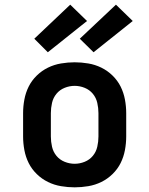

<svg xmlns="http://www.w3.org/2000/svg" viewBox="-20 -795 640 823"><path d="M300 8Q271 8 241.5 3Q212 -2 185.5 -15Q159 -28 137.5 -49Q116 -70 103 -96Q90 -122 84.5 -151.5Q79 -181 79 -210V-310Q79 -339 84.5 -368.5Q90 -398 103 -424Q116 -450 137.5 -471Q159 -492 185.5 -505Q212 -518 241.5 -523Q271 -528 300 -528Q329 -528 358.5 -523Q388 -518 414.5 -505Q441 -492 462.5 -471Q484 -450 497 -424Q510 -398 515.5 -368.5Q521 -339 521 -310V-210Q521 -181 515.5 -151.5Q510 -122 497 -96Q484 -70 462.5 -49Q441 -28 414.5 -15Q388 -2 358.5 3Q329 8 300 8ZM300 -93Q322 -93 343 -101.5Q364 -110 378 -127Q392 -144 397 -166Q402 -188 402 -210V-310Q402 -332 397 -354Q392 -376 378 -393Q364 -410 343 -418.5Q322 -427 300 -427Q278 -427 257 -418.5Q236 -410 222 -393Q208 -376 203 -354Q198 -332 198 -310V-210Q198 -188 203 -166Q208 -144 222 -127Q236 -110 257 -101.5Q278 -93 300 -93ZM381 -571 322 -629 477 -775 549 -705ZM185 -571 127 -629 281 -775 353 -705Z"/></svg>

Font: Iosevka HT Extended
Style: Bold
Weight: 700
Width: 7
Monospace: yes
Designer: Belleve Invis
Foundry: Belleve Invis
Version: Version 32.3.0; ttfautohint (v1.8.4)